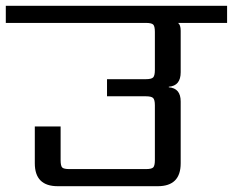

<svg xmlns="http://www.w3.org/2000/svg" viewBox="-40 -642 803 662"><path d="M743 -622V-563H574Q583 -556 583 -536V-393Q583 -346 542 -343V-341Q583 -338 583 -292V-79Q583 0 504 0H159Q80 0 80 -79V-206H169V-90Q169 -70 174.5 -64.5Q180 -59 200 -59H463Q482 -59 488 -64.5Q494 -70 494 -90V-279Q494 -298 488 -304Q482 -310 463 -310H329V-369H463Q482 -369 488 -375Q494 -381 494 -401V-532Q494 -552 488 -557.5Q482 -563 463 -563H-20V-622Z"/></svg>

Font: Sarpanch
Style: Regular
Weight: 400
Designer: Manushi Parikh (Devanagari and Latin), Jyotish Sonowal (Devanagari)
Foundry: Indian Type Foundry
Version: Version 2.004;PS 1.0;hotconv 1.0.78;makeotf.lib2.5.61930; tt